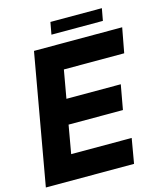

<svg xmlns="http://www.w3.org/2000/svg" viewBox="-129 -991 913 1085"><g transform="rotate(-15 327.0 -448.5)"><path d="M519 0H3L138 -763H654L627 -618H274L245 -454H563L537 -310H219L190 -145H544ZM558 -826H257L270 -897H571Z"/></g></svg>

Font: Open Sauce Sans ExBold Italic
Style: Regular
Weight: 800
Italic angle: -10°
Designer: Alfredo Marco Pradil
Foundry: Creative Sauce Fz LLC
Version: Version 1.477